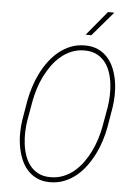

<svg xmlns="http://www.w3.org/2000/svg" viewBox="-60 -952 708 1007"><g transform="rotate(5 293.5 -448.0)"><path d="M516.6 -302.2Q510.3 -268.1 498.8 -231.4Q487.3 -194.8 470 -160.2Q452.6 -125.5 429.9 -94.7Q407.2 -64 378.9 -40.8Q350.6 -17.6 316.2 -3.9Q281.7 9.8 241.7 9.8Q201.2 9.8 171.4 -4.6Q141.6 -19 120.6 -43.2Q99.6 -67.4 87.2 -98.9Q74.7 -130.4 68.8 -165Q63 -199.7 63.5 -235.1Q64 -270.5 68.8 -302.2L86.9 -408.7Q93.3 -442.9 105 -479.5Q116.7 -516.1 133.8 -550.8Q150.9 -585.4 173.8 -616.2Q196.8 -647 225.3 -670.4Q253.9 -693.8 288.1 -707.3Q322.3 -720.7 362.8 -720.7Q403.3 -720.7 433.3 -706.3Q463.4 -691.9 484.1 -667.7Q504.9 -643.6 517.3 -612.1Q529.8 -580.6 535.4 -545.9Q541 -511.2 540.3 -475.8Q539.6 -440.4 534.7 -408.7ZM509.3 -409.7Q513.7 -437.5 514.9 -469.5Q516.1 -501.5 512.2 -533Q508.3 -564.5 498.3 -593.8Q488.3 -623 470.5 -645.3Q452.6 -667.5 426 -680.9Q399.4 -694.3 362.8 -694.3Q326.7 -694.3 295.7 -681.9Q264.6 -669.4 239 -647.9Q213.4 -626.5 192.9 -598.1Q172.4 -569.8 156.7 -538.3Q141.1 -506.8 130.6 -473.6Q120.1 -440.4 114.3 -409.7L95.2 -302.2Q90.8 -274.4 89.6 -242.4Q88.4 -210.4 92.3 -178.7Q96.2 -147 106.2 -117.7Q116.2 -88.4 134 -65.9Q151.9 -43.5 178.2 -30Q204.6 -16.6 241.7 -16.6Q278.3 -16.6 309.3 -29.1Q340.3 -41.5 366 -63Q391.6 -84.5 412.1 -112.8Q432.6 -141.1 448 -172.9Q463.4 -204.6 473.9 -237.8Q484.4 -271 490.2 -302.2ZM467.3 -905.8 500.5 -905.3 390.6 -776.9 360.8 -777.3Z"/></g></svg>

Font: Roboto Mono Thin
Style: Italic
Weight: 250
Designer: Google
Version: Version 2.000985; 2015; ttfautohint (v1.3)